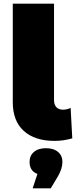

<svg xmlns="http://www.w3.org/2000/svg" viewBox="-20 -762 426 1052"><path d="M110.5 -44.5C150.8 -8.2 207 10 279 10C311.7 10 344 5.3 376 -4L367 -171C362.3 -168.3 356.2 -166 348.5 -164C340.8 -162 333.3 -161 326 -161C310 -161 297.7 -165.5 289 -174.5C280.3 -183.5 276 -196.7 276 -214V-742H50V-202C50 -133.3 70.2 -80.8 110.5 -44.5ZM298 70.5C282 56.8 260 50 232 50C204 50 182 56.8 166 70.5C150 84.2 142 102.3 142 125C142 158.3 156.3 180.3 185 191L159 270H258L297 205C313.7 176.3 322 149.7 322 125C322 102.3 314 84.2 298 70.5Z"/></svg>

Font: Montserrat Custom Black
Style: Regular
Weight: 900
Designer: Julieta Ulanovsky
Foundry: Julieta Ulanovsky
Version: Version 7.200